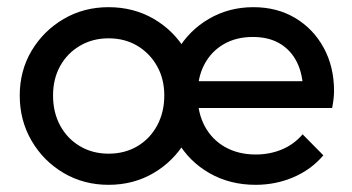

<svg xmlns="http://www.w3.org/2000/svg" viewBox="-20 -505 982 535"><path d="M282.5 10Q213.2 10 157.1 -23.1Q101 -56.2 68 -112.8Q35 -169.2 35 -238.8Q35 -308 68 -363.5Q101 -419 157.1 -452Q213.2 -485 282.5 -485Q352.2 -485 408.4 -452.4Q464.5 -419.8 497.5 -363.9Q530.5 -308 530.5 -238.8Q530.5 -169 497.5 -112.6Q464.5 -56.2 408.4 -23.1Q352.2 10 282.5 10ZM282.5 -76.8Q327.8 -76.8 362.9 -97.6Q398 -118.5 417.9 -155.4Q437.8 -192.2 437.8 -239Q437.8 -285.2 417.5 -321Q397.2 -356.8 362.5 -377.5Q327.8 -398.2 282.5 -398.2Q238 -398.2 202.8 -377.5Q167.5 -356.8 147.6 -321Q127.8 -285.2 127.8 -238.8Q127.8 -192 147.6 -155.2Q167.5 -118.5 202.8 -97.6Q238 -76.8 282.5 -76.8ZM692.2 10Q621 10 564.2 -22.2Q507.5 -54.5 474.5 -110.9Q441.5 -167.2 441.5 -237.8Q441.5 -308 473.9 -363.9Q506.2 -419.8 562 -452.4Q617.8 -485 686.2 -485Q752 -485 802.5 -454.9Q853 -424.8 881.9 -372Q910.8 -319.2 910.8 -251.5Q910.8 -241.5 909.5 -230Q908.2 -218.5 905.5 -204H504.8V-278.8H857.8L824.8 -250Q824.2 -297.8 807.5 -331.5Q790.8 -365.2 759.8 -383.6Q728.8 -402 684.5 -402Q638 -402 603.4 -381.9Q568.8 -361.8 549.6 -325.8Q530.5 -289.8 530.5 -240.5Q530.5 -190.8 550.6 -153.2Q570.8 -115.8 607.5 -95.1Q644.2 -74.5 692.5 -74.5Q732.2 -74.5 766 -88.8Q799.8 -103 823.2 -130.8L881 -72.2Q847 -32.2 797.6 -11.1Q748.2 10 692.2 10Z"/></svg>

Font: Outfit Thin
Style: Regular
Weight: 100
Designer: Rodrigo Fuenzalida
Foundry: fragTYPE
Version: Version 1.100;gftools[0.9.27]